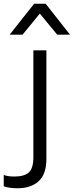

<svg xmlns="http://www.w3.org/2000/svg" viewBox="-106 -800 396 1031"><path d="M73.2 43.9V-529.8H143.1V53.2Q143.1 135.3 101.6 173.1Q60.1 210.9 -12.2 210.9Q-57.1 210.9 -85.9 200.2V139.2Q-66.4 147.9 -28.8 147.9Q24.4 147.9 48.8 126Q73.2 104 73.2 43.9ZM15.1 -613.8H-54.2L77.1 -779.8H139.2L270 -613.8H201.2L107.9 -727.1Z"/></svg>

Font: Cooper Hewitt
Style: Book
Weight: 705
Designer: Village Type and Design LLC
Foundry: Cooper Hewitt Smithsonian Design Museum
Version: 1.000